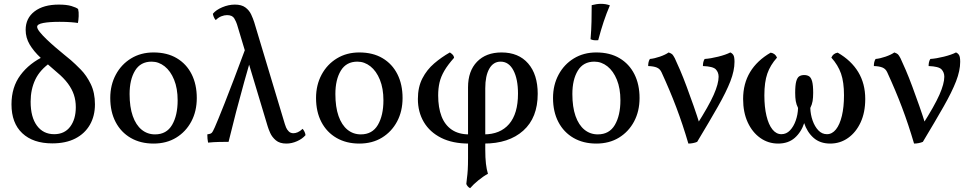

<svg xmlns="http://www.w3.org/2000/svg" viewBox="-20 -741 5051 1003"><path d="M253 8Q153 8 96.5 -45Q40 -98 40 -196Q40 -286 87 -349Q134 -412 214 -449L246 -416Q189 -377 164.5 -325.5Q140 -274 140 -210Q140 -129 173 -84.5Q206 -40 263 -40Q317 -40 346.5 -79Q376 -118 376 -181Q376 -216 366 -246Q356 -276 334.5 -305Q313 -334 278 -363Q230 -404 193 -438.5Q156 -473 135 -508.5Q114 -544 114 -585Q114 -646 160.5 -681.5Q207 -717 287 -717Q328 -717 353 -709.5Q378 -702 388 -694Q392 -679 391 -656.5Q390 -634 387 -621Q376 -623 351 -625Q326 -627 291 -627Q238 -627 206 -621Q174 -615 174 -601Q174 -591 188 -573.5Q202 -556 224 -535Q246 -514 270.5 -493Q295 -472 316.5 -454.5Q338 -437 350 -427Q372 -408 402 -377.5Q432 -347 454 -302Q476 -257 476 -196Q476 -135 449.5 -89Q423 -43 373.5 -17.5Q324 8 253 8Z M782 9Q714 9 663 -20.5Q612 -50 584 -103.5Q556 -157 556 -229Q556 -297 585 -351Q614 -405 665 -436Q716 -467 782 -467Q853 -467 903.5 -437Q954 -407 981 -353.5Q1008 -300 1008 -229Q1008 -160 979.5 -106.5Q951 -53 900.5 -22Q850 9 782 9ZM790 -39Q850 -39 879 -88.5Q908 -138 908 -217Q908 -279 889.5 -324.5Q871 -370 840 -394.5Q809 -419 772 -419Q714 -419 685.5 -372Q657 -325 657 -250Q657 -182 673.5 -135Q690 -88 720 -63.5Q750 -39 790 -39Z M1476 9Q1441 9 1421 -8Q1401 -25 1391.5 -46.5Q1382 -68 1378 -82L1218 -614Q1214 -627 1204 -644.5Q1194 -662 1166 -662Q1152 -662 1136.5 -656Q1121 -650 1107 -636Q1100 -644 1096.5 -653Q1093 -662 1092 -669Q1108 -689 1141 -703Q1174 -717 1207 -717Q1242 -717 1262 -702Q1282 -687 1292 -665.5Q1302 -644 1308 -625L1468 -93Q1470 -86 1474.5 -75Q1479 -64 1488.5 -54.5Q1498 -45 1513 -45Q1523 -45 1535 -50Q1547 -55 1561 -68Q1574 -52 1576 -35Q1560 -16 1532 -3.5Q1504 9 1476 9ZM1067 4Q1065 -4 1064 -16Q1063 -28 1063 -39Q1080 -41 1086 -47Q1092 -53 1102 -76Q1109 -92 1121 -121Q1133 -150 1153 -200.5Q1173 -251 1202.5 -328.5Q1232 -406 1274 -519L1309 -500Q1279 -396 1256 -314Q1233 -232 1213.5 -157Q1194 -82 1174 0Q1153 0 1125.5 0.5Q1098 1 1067 4Z M1857 9Q1789 9 1738 -20.5Q1687 -50 1659 -103.5Q1631 -157 1631 -229Q1631 -297 1660 -351Q1689 -405 1740 -436Q1791 -467 1857 -467Q1928 -467 1978.5 -437Q2029 -407 2056 -353.5Q2083 -300 2083 -229Q2083 -160 2054.5 -106.5Q2026 -53 1975.5 -22Q1925 9 1857 9ZM1865 -39Q1925 -39 1954 -88.5Q1983 -138 1983 -217Q1983 -279 1964.5 -324.5Q1946 -370 1915 -394.5Q1884 -419 1847 -419Q1789 -419 1760.5 -372Q1732 -325 1732 -250Q1732 -182 1748.5 -135Q1765 -88 1795 -63.5Q1825 -39 1865 -39Z M2436 242Q2429 239 2423.5 232.5Q2418 226 2416 220Q2417 205 2419.5 188Q2422 171 2423.5 146.5Q2425 122 2425 85V-285Q2425 -370 2472 -418.5Q2519 -467 2600 -467Q2689 -467 2739 -409.5Q2789 -352 2789 -251Q2789 -126 2713.5 -58.5Q2638 9 2508 9V-39Q2593 -39 2639.5 -93Q2686 -147 2686 -252Q2686 -328 2662 -373.5Q2638 -419 2595 -419Q2557 -419 2536 -382Q2515 -345 2515 -280V40Q2515 84 2518.5 114Q2522 144 2529 167Q2506 179 2479.5 200.5Q2453 222 2436 242ZM2430 9Q2344 9 2284.5 -21Q2225 -51 2194 -103.5Q2163 -156 2163 -224Q2163 -286 2186.5 -331.5Q2210 -377 2248 -409.5Q2286 -442 2330 -467Q2337 -463 2344 -456Q2351 -449 2352 -439Q2319 -402 2301 -371Q2283 -340 2276 -309.5Q2269 -279 2269 -243Q2269 -179 2286.5 -133.5Q2304 -88 2340 -63.5Q2376 -39 2430 -39Z M3095 9Q3027 9 2976 -20.5Q2925 -50 2897 -103.5Q2869 -157 2869 -229Q2869 -297 2898 -351Q2927 -405 2978 -436Q3029 -467 3095 -467Q3166 -467 3216.5 -437Q3267 -407 3294 -353.5Q3321 -300 3321 -229Q3321 -160 3292.5 -106.5Q3264 -53 3213.5 -22Q3163 9 3095 9ZM3103 -39Q3163 -39 3192 -88.5Q3221 -138 3221 -217Q3221 -279 3202.5 -324.5Q3184 -370 3153 -394.5Q3122 -419 3085 -419Q3027 -419 2998.5 -372Q2970 -325 2970 -250Q2970 -182 2986.5 -135Q3003 -88 3033 -63.5Q3063 -39 3103 -39ZM3105 -531Q3092 -530 3083 -531Q3074 -532 3065 -536Q3069 -583 3070 -628Q3071 -673 3071 -714Q3083 -717 3095 -719Q3107 -721 3119 -721Q3145 -721 3166 -713Q3148 -671 3133.5 -627.5Q3119 -584 3105 -531Z M3576 9Q3561 -42 3545.5 -88.5Q3530 -135 3513 -180Q3496 -225 3477 -270Q3458 -315 3436 -363Q3428 -381 3411.5 -388Q3395 -395 3366 -396Q3366 -407 3368 -416Q3370 -425 3375 -433Q3398 -435 3427 -445Q3456 -455 3473 -467Q3487 -462 3492 -457Q3497 -452 3505 -437Q3516 -414 3532.5 -375.5Q3549 -337 3567 -288.5Q3585 -240 3603.5 -187.5Q3622 -135 3637 -86H3618Q3683 -188 3708.5 -246Q3734 -304 3734 -340Q3734 -363 3719.5 -378.5Q3705 -394 3652 -396Q3652 -407 3654 -416Q3656 -425 3661 -433Q3692 -435 3732 -445Q3772 -455 3795 -467Q3805 -463 3811 -453.5Q3817 -444 3817 -418Q3817 -372 3795.5 -316.5Q3774 -261 3730.5 -184.5Q3687 -108 3622 0Q3613 4 3600.5 6.5Q3588 9 3576 9Z M4045 9Q3993 9 3951.5 -20.5Q3910 -50 3886 -102Q3862 -154 3862 -224Q3862 -304 3898.5 -364.5Q3935 -425 4006 -466Q4030 -462 4039 -440Q4004 -401 3988.5 -356.5Q3973 -312 3973 -243Q3973 -182 3984 -136Q3995 -90 4015 -65Q4035 -40 4062 -40Q4088 -40 4107 -60Q4126 -80 4137 -111.5Q4148 -143 4149 -177Q4140 -195 4137 -213Q4134 -231 4134 -256Q4134 -296 4139.5 -316Q4145 -336 4155.5 -342.5Q4166 -349 4181 -349Q4196 -349 4206.5 -342.5Q4217 -336 4222.5 -316Q4228 -296 4228 -256Q4228 -231 4225 -213Q4222 -195 4213 -177Q4214 -143 4225 -111.5Q4236 -80 4255 -60Q4274 -40 4300 -40Q4327 -40 4347 -65Q4367 -90 4378 -136Q4389 -182 4389 -243Q4389 -312 4373.5 -356.5Q4358 -401 4323 -440Q4332 -462 4356 -466Q4427 -425 4463.5 -364.5Q4500 -304 4500 -224Q4500 -154 4476 -102Q4452 -50 4410.5 -20.5Q4369 9 4317 9Q4264 9 4230 -21Q4196 -51 4180 -100.5Q4164 -150 4164 -209H4198Q4198 -150 4182 -100.5Q4166 -51 4132 -21Q4098 9 4045 9Z M4755 9Q4740 -42 4724.5 -88.5Q4709 -135 4692 -180Q4675 -225 4656 -270Q4637 -315 4615 -363Q4607 -381 4590.5 -388Q4574 -395 4545 -396Q4545 -407 4547 -416Q4549 -425 4554 -433Q4577 -435 4606 -445Q4635 -455 4652 -467Q4666 -462 4671 -457Q4676 -452 4684 -437Q4695 -414 4711.5 -375.5Q4728 -337 4746 -288.5Q4764 -240 4782.5 -187.5Q4801 -135 4816 -86H4797Q4862 -188 4887.5 -246Q4913 -304 4913 -340Q4913 -363 4898.5 -378.5Q4884 -394 4831 -396Q4831 -407 4833 -416Q4835 -425 4840 -433Q4871 -435 4911 -445Q4951 -455 4974 -467Q4984 -463 4990 -453.5Q4996 -444 4996 -418Q4996 -372 4974.5 -316.5Q4953 -261 4909.5 -184.5Q4866 -108 4801 0Q4792 4 4779.5 6.5Q4767 9 4755 9Z"/></svg>

Font: Vollkorn
Style: Regular
Weight: 400
Designer: Friedrich Althausen
Foundry: Friedrich Althausen
Version: Version 4.104